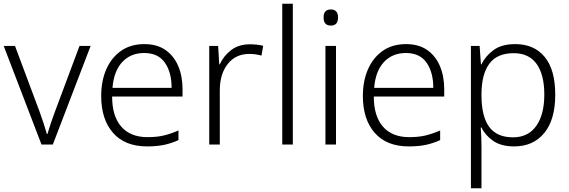

<svg xmlns="http://www.w3.org/2000/svg" viewBox="-20 -780 3072 1036"><path d="M204 0 0 -532H61L193 -179Q205 -146 215.5 -114Q226 -82 233 -57H236Q243 -82 254 -114.5Q265 -147 277 -179L409 -532H469L265 0Z M759 -542Q827 -542 872.5 -510.5Q918 -479 941.5 -424Q965 -369 965 -298V-259H585Q585 -153 634.5 -96.5Q684 -40 776 -40Q825 -40 862 -48.5Q899 -57 943 -76V-24Q903 -6 864 2Q825 10 774 10Q654 10 590 -63Q526 -136 526 -262Q526 -343 553.5 -406Q581 -469 633 -505.5Q685 -542 759 -542ZM758 -494Q685 -494 639.5 -445Q594 -396 587 -306H906Q906 -390 869.5 -442Q833 -494 758 -494Z M1328 -541Q1367 -541 1400 -533L1391 -480Q1359 -489 1325 -489Q1252 -489 1209 -435Q1166 -381 1166 -292V0H1109V-532H1157L1163 -433H1166Q1186 -478 1227 -509.5Q1268 -541 1328 -541Z M1560 0H1503V-760H1560Z M1765 -729Q1804 -729 1804 -686Q1804 -642 1765 -642Q1726 -642 1726 -686Q1726 -729 1765 -729ZM1793 -532V0H1736V-532Z M2171 -542Q2239 -542 2284.5 -510.5Q2330 -479 2353.5 -424Q2377 -369 2377 -298V-259H1997Q1997 -153 2046.5 -96.5Q2096 -40 2188 -40Q2237 -40 2274 -48.5Q2311 -57 2355 -76V-24Q2315 -6 2276 2Q2237 10 2186 10Q2066 10 2002 -63Q1938 -136 1938 -262Q1938 -343 1965.5 -406Q1993 -469 2045 -505.5Q2097 -542 2171 -542ZM2170 -494Q2097 -494 2051.5 -445Q2006 -396 1999 -306H2318Q2318 -390 2281.5 -442Q2245 -494 2170 -494Z M2760 -542Q2862 -542 2919 -473Q2976 -404 2976 -269Q2976 -134 2916.5 -62Q2857 10 2754 10Q2684 10 2641 -20Q2598 -50 2578 -92H2574Q2576 -67 2577 -37.5Q2578 -8 2578 17V236H2521V-532H2568L2575 -433H2578Q2598 -476 2642 -509Q2686 -542 2760 -542ZM2752 -493Q2663 -493 2621 -437Q2579 -381 2578 -276V-266Q2578 -152 2619.5 -95.5Q2661 -39 2748 -39Q2830 -39 2873.5 -100.5Q2917 -162 2917 -270Q2917 -377 2875.5 -435Q2834 -493 2752 -493Z"/></svg>

Font: Noto Sans Lao UI Light
Style: Regular
Weight: 300
Designer: Monotype Design Team
Foundry: Monotype Imaging Inc.
Version: Version 2.000; ttfautohint (v1.8.4.7-5d5b)